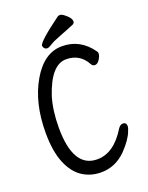

<svg xmlns="http://www.w3.org/2000/svg" viewBox="-166 -970 832 1076"><g transform="rotate(-20 250.0 -432.0)"><path d="M247.1 22Q184.1 22 135 -10.5Q85.9 -43 57.4 -113Q28.8 -183.1 28.8 -293Q28.8 -470.2 100.8 -594Q172.9 -717.8 279.8 -717.8Q389.2 -717.8 456.1 -622.1Q460 -617.2 460 -609.9Q460 -595.2 447.5 -575.2Q435.1 -555.2 418.9 -555.2Q405.8 -555.2 398.9 -566.9Q359.9 -641.1 276.9 -641.1Q187 -641.1 131.8 -475.1Q107.9 -396 107.9 -294.9Q107.9 -54.2 251 -54.2Q351.1 -54.2 424.8 -175.8Q437 -193.8 453.1 -193.8Q474.1 -193.8 474.1 -168.9Q474.1 -162.1 465.8 -142.1Q449.2 -97.2 395 -41Q331.1 22 247.1 22ZM200.2 -734.9Q189.9 -734.9 183.3 -742.4Q176.8 -750 176.8 -757.8Q176.8 -780.8 315.9 -882.8Q319.8 -886.2 330.1 -886.2Q339.8 -886.2 355 -874Q389.2 -848.1 389.2 -826.2Q389.2 -816.9 378.9 -811Q334 -792 291 -775.9Q248 -759.8 229 -747.3Q210 -734.9 200.2 -734.9Z"/></g></svg>

Font: LXGW WenKai Mono GB Screen
Style: Regular
Weight: 400
Monospace: yes
Designer: LXGW / Fontworks Inc.
Foundry: LXGW / Fontworks Inc.
Version: Version 1.510;January 18,2025